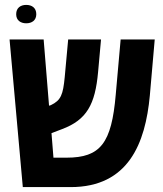

<svg xmlns="http://www.w3.org/2000/svg" viewBox="-20 -763 663 783"><path d="M87 -668C110 -668 128 -680 128 -705C128 -731 110 -743 87 -743C64 -743 46 -731 46 -705C46 -680 64 -668 87 -668ZM73 0H268C504 0 573 -179 591 -373L611 -602H472L452 -377C435 -179 390 -120 251 -120H198L190 -220L232 -236C334 -274 368 -337 380 -469L392 -602H258L244 -449C237 -377 229 -354 187 -334L180 -332L158 -602H19Z"/></svg>

Font: Noto Sans Hebrew Condensed
Style: Bold
Weight: 700
Width: 3
Designer: Monotype Design Team
Foundry: Monotype Imaging Inc.
Version: Version 2.004